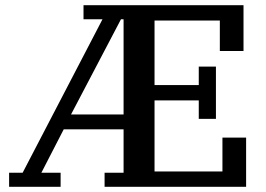

<svg xmlns="http://www.w3.org/2000/svg" viewBox="-20 -718 1022 738"><path d="M15 -54H67L374 -644H301V-698H916V-522H825V-639H574V-391H744V-462H810V-261H744V-332H574V-59H835V-189H926V0H382V-54H455V-221H225L139 -54H213V0H15ZM253 -278H455V-644H445Z"/></svg>

Font: IBM Plex Serif Medium
Style: Regular
Weight: 500
Designer: Mike Abbink, Paul van der Laan, Pieter van Rosmalen
Foundry: Bold Monday
Version: Version 2.5